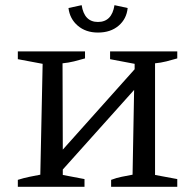

<svg xmlns="http://www.w3.org/2000/svg" viewBox="-20 -723 757 743"><path d="M359 -597Q312 -597 281 -623.5Q250 -650 245 -692L296 -703Q306 -638 359 -638Q413 -638 423 -703L474 -692Q470 -650 439 -623.5Q408 -597 359 -597ZM49 0V-27Q71 -34 92.5 -38.5Q114 -43 136 -47L145 -476L49 -494V-524H309V-497Q289 -491 266.5 -485.5Q244 -480 222 -478L223 -144L501 -455V-476L406 -494V-524H666V-497Q646 -491 624 -485.5Q602 -480 580 -478V-46L666 -30V0H410V-27Q431 -35 451.5 -39Q472 -43 493 -47L499 -375L223 -67V-46L307 -30V0Z"/></svg>

Font: Piazzolla SC
Style: Regular
Weight: 400
Designer: Juan Pablo del Peral
Foundry: Huerta Tipografica
Version: Version 1.330